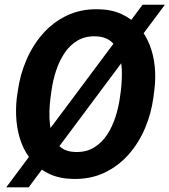

<svg xmlns="http://www.w3.org/2000/svg" viewBox="-20 -761 730 827"><path d="M690.4 -740.7 103.5 45.9H6.8L594.2 -740.7ZM645 -374.5 640.6 -340.3Q631.3 -271.5 604.5 -208.3Q577.6 -145 533.9 -95.5Q490.2 -45.9 430.4 -17.3Q370.6 11.2 295.4 9.8Q237.3 8.8 193.8 -11.2Q150.4 -31.2 120.4 -65.2Q90.3 -99.1 73.2 -143.1Q56.2 -187 51.3 -236.8Q46.4 -286.6 52.2 -338.4L57.1 -372.1Q66.9 -440.4 94 -503.4Q121.1 -566.4 164.8 -616Q208.5 -665.5 268.3 -694.1Q328.1 -722.7 402.8 -721.2Q460.4 -720.2 503.9 -700.2Q547.4 -680.2 577.1 -646.2Q606.9 -612.3 624.3 -568.4Q641.6 -524.4 646.5 -474.9Q651.4 -425.3 645 -374.5ZM496.1 -338.4 501 -373.5Q503.9 -399.9 504.9 -430.7Q505.9 -461.4 502 -491.5Q498 -521.5 486.1 -546.6Q474.1 -571.8 451.9 -587.4Q429.7 -603 394.5 -604.5Q347.2 -606.4 313 -585.7Q278.8 -564.9 256.3 -530Q233.9 -495.1 220.7 -453.9Q207.5 -412.6 202.1 -373L197.3 -337.9Q193.8 -311.5 192.9 -281Q191.9 -250.5 195.8 -220.2Q199.7 -189.9 211.7 -164.6Q223.6 -139.2 245.8 -123.3Q268.1 -107.4 303.2 -106.4Q350.6 -104.5 384.8 -125.5Q418.9 -146.5 441.7 -181.4Q464.4 -216.3 477.5 -257.6Q490.7 -298.8 496.1 -338.4Z"/></svg>

Font: Roboto
Style: Bold Italic
Weight: 700
Italic angle: -12°
Designer: Christian Robertson
Foundry: Google
Version: Version 3.0